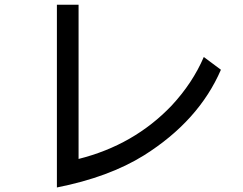

<svg xmlns="http://www.w3.org/2000/svg" viewBox="-20 -784 1040 822"><path d="M223.6 -763.7H316.4V-103.5Q553.7 -163.1 714.8 -332Q804.7 -428.7 852.5 -540L925.8 -485.4Q831.1 -266.6 596.7 -119.1Q446.3 -25.4 223.6 18.6Z"/></svg>

Font: MotoyaLCedar
Style: W3 mono
Weight: 400
Version: Version 1.01